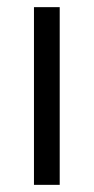

<svg xmlns="http://www.w3.org/2000/svg" viewBox="-20 -517 262 537"><path d="M147 -497V0H75V-497Z"/></svg>

Font: LivvicRegular
Style: Regular
Weight: 400
Designer: Jacques Le Bailly, Baron von Fonthausen
Version: Version 1.001; ttfautohint (v1.8.2)